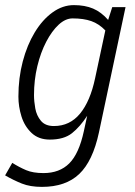

<svg xmlns="http://www.w3.org/2000/svg" viewBox="-27 -538 527 751"><path d="M-7 148 21 99Q48 116 75 127.5Q102 139 143 139Q206 139 244 101Q282 63 301 -25L314 -85Q286 -42 254.5 -17Q223 8 168 8Q124 8 96.5 -18Q69 -44 57 -82.5Q45 -121 45 -160Q45 -233 62 -297.5Q79 -362 109 -411.5Q139 -461 178.5 -489.5Q218 -518 262 -518Q305 -518 337 -504.5Q369 -491 396 -460L412 -510H464L360 -20Q336 92 283 142.5Q230 193 137 193Q91 193 58.5 180Q26 167 -7 148ZM106 -166Q106 -142 111 -114Q116 -86 133 -65.5Q150 -45 184 -45Q246 -45 286 -93.5Q326 -142 345 -232L385 -419Q360 -445 330 -455.5Q300 -466 257 -466Q229 -466 202.5 -441.5Q176 -417 154 -375Q132 -333 119 -279Q106 -225 106 -166Z"/></svg>

Font: Radio Canada Condensed Light
Style: Italic
Weight: 300
Width: 3
Italic angle: -12°
Designer: Charles Daoud, Etienne Aubert Bonn, Alexandre Saumier Demers, Jacques Le Bailly
Foundry: Radio-Canada
Version: Version 2.104; ttfautohint (v1.8.4.7-5d5b);gftools[0.9.28.de